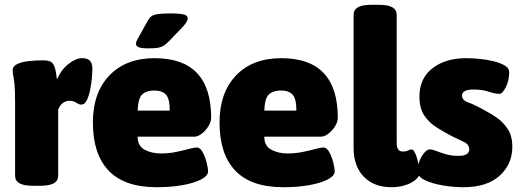

<svg xmlns="http://www.w3.org/2000/svg" viewBox="-20 -774 2164 802"><path d="M119 2Q79 2 61 -8.5Q43 -19 43 -40V-349Q43 -398 40.5 -422Q38 -446 35.5 -457.5Q33 -469 33 -480Q33 -498 53 -507Q73 -516 102 -519Q131 -522 158 -522Q181 -522 192 -516Q203 -510 208.5 -493Q214 -476 218 -442Q234 -481 265 -506Q296 -531 323 -531Q346 -531 356 -520Q366 -509 366 -484Q366 -474 364 -450.5Q362 -427 357 -401Q352 -375 343 -356Q334 -337 320 -337Q310 -337 298.5 -345Q287 -353 270 -353Q254 -353 241 -342.5Q228 -332 223 -315V-40Q223 -19 205 -8.5Q187 2 147 2Z M634 8Q500 8 434 -61Q368 -130 368 -262Q368 -387 437 -459Q506 -531 626 -531Q862 -531 862 -282Q862 -265 850.5 -246.5Q839 -228 822.5 -215.5Q806 -203 791 -203H555Q555 -164 584.5 -148.5Q614 -133 651 -133Q686 -133 716.5 -139.5Q747 -146 769.5 -152Q792 -158 802 -158Q816 -158 826.5 -138.5Q837 -119 843 -95.5Q849 -72 849 -58Q849 -40 821 -25Q793 -10 744.5 -1Q696 8 634 8ZM555 -312H689Q689 -362 673 -379Q657 -396 624 -396Q593 -396 575 -380.5Q557 -365 555 -312ZM600 -572Q572 -572 560 -576.5Q548 -581 548 -591Q548 -600 557 -615L597 -687Q604 -700 613 -706.5Q622 -713 641.5 -715.5Q661 -718 697 -718Q727 -718 745.5 -714Q764 -710 764 -697Q764 -682 737 -655L686 -602Q674 -590 664 -583.5Q654 -577 640 -574.5Q626 -572 600 -572Z M1163 8Q1029 8 963 -61Q897 -130 897 -262Q897 -387 966 -459Q1035 -531 1155 -531Q1391 -531 1391 -282Q1391 -265 1379.5 -246.5Q1368 -228 1351.5 -215.5Q1335 -203 1320 -203H1084Q1084 -164 1113.5 -148.5Q1143 -133 1180 -133Q1215 -133 1245.5 -139.5Q1276 -146 1298.5 -152Q1321 -158 1331 -158Q1345 -158 1355.5 -138.5Q1366 -119 1372 -95.5Q1378 -72 1378 -58Q1378 -40 1350 -25Q1322 -10 1273.5 -1Q1225 8 1163 8ZM1084 -312H1218Q1218 -362 1202 -379Q1186 -396 1153 -396Q1122 -396 1104 -380.5Q1086 -365 1084 -312Z M1615 8Q1542 8 1499.5 -36Q1457 -80 1457 -156V-712Q1457 -733 1475 -743.5Q1493 -754 1533 -754H1561Q1601 -754 1619 -743.5Q1637 -733 1637 -712V-176Q1637 -141 1663 -141Q1675 -141 1684.5 -145.5Q1694 -150 1699 -150Q1706 -150 1712.5 -137.5Q1719 -125 1723.5 -108Q1728 -91 1731 -76Q1734 -61 1734 -56Q1734 -39 1717 -24Q1700 -9 1673 -0.5Q1646 8 1615 8Z M1916 8Q1874 8 1829.5 0.5Q1785 -7 1755 -21.5Q1725 -36 1725 -57Q1725 -95 1742.5 -122.5Q1760 -150 1775 -150Q1786 -150 1802 -143.5Q1818 -137 1841.5 -130Q1865 -123 1895 -123Q1940 -123 1940 -150Q1940 -171 1917 -181.5Q1894 -192 1866 -206Q1836 -222 1805 -241Q1774 -260 1753 -290.5Q1732 -321 1732 -370Q1732 -447 1786.5 -489Q1841 -531 1927 -531Q1953 -531 1983.5 -528Q2014 -525 2042.5 -518Q2071 -511 2089 -500Q2107 -489 2107 -473Q2107 -438 2093 -410Q2079 -382 2066 -382Q2048 -382 2021.5 -391Q1995 -400 1957 -400Q1910 -400 1910 -375Q1910 -355 1936 -346Q1962 -337 2003 -314Q2028 -301 2055 -282.5Q2082 -264 2101 -235Q2120 -206 2120 -161Q2120 -88 2067 -40Q2014 8 1916 8Z"/></svg>

Font: Asap Black
Style: Regular
Weight: 900
Designer: Pablo Cosgaya
Foundry: Omnibus-Type
Version: Version 3.001; ttfautohint (v1.8.4.7-5d5b)